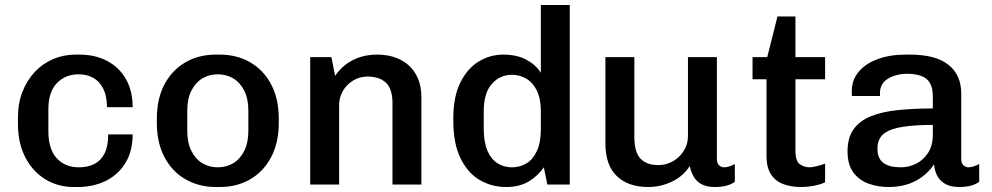

<svg xmlns="http://www.w3.org/2000/svg" viewBox="-20 -740 3978 770"><path d="M276 10Q212 10 161 -21.5Q110 -53 81 -110Q52 -167 52 -242V-269Q52 -326 70 -372Q88 -418 119.5 -451.5Q151 -485 193 -503Q235 -521 283 -521H298Q363 -521 411 -495Q459 -469 485.5 -422Q512 -375 512 -310H409Q409 -354 394.5 -383.5Q380 -413 354.5 -427.5Q329 -442 295 -442Q243 -442 208.5 -407Q174 -372 174 -301V-213Q174 -142 207.5 -105.5Q241 -69 296 -69Q332 -69 358.5 -82.5Q385 -96 399.5 -125Q414 -154 414 -201H512Q512 -134 483 -86.5Q454 -39 404 -14.5Q354 10 291 10Z M846 10Q778 10 724 -21Q670 -52 639.5 -110Q609 -168 609 -247V-264Q609 -344 639.5 -401.5Q670 -459 723.5 -490Q777 -521 845 -521H861Q930 -521 983.5 -490Q1037 -459 1067.5 -401.5Q1098 -344 1098 -264V-247Q1098 -168 1067.5 -110Q1037 -52 983.5 -21Q930 10 862 10ZM853 -69Q888 -69 915.5 -85.5Q943 -102 959.5 -135Q976 -168 976 -215V-296Q976 -344 959.5 -376.5Q943 -409 915.5 -425.5Q888 -442 853 -442Q819 -442 791.5 -425.5Q764 -409 747.5 -376.5Q731 -344 731 -296V-215Q731 -168 747.5 -135Q764 -102 791.5 -85.5Q819 -69 853 -69Z M1224 0V-511H1309L1324 -436Q1353 -478 1396 -499.5Q1439 -521 1492 -521Q1545 -521 1585 -501Q1625 -481 1647.5 -442.5Q1670 -404 1670 -348V0H1554V-327Q1554 -384 1527.5 -408.5Q1501 -433 1454 -433Q1423 -433 1397 -417.5Q1371 -402 1355.5 -376Q1340 -350 1340 -317V0Z M2010 10Q1952 10 1904 -18Q1856 -46 1827 -105Q1798 -164 1798 -256V-267Q1798 -351 1825.5 -407.5Q1853 -464 1898.5 -492.5Q1944 -521 1999 -521Q2053 -521 2091 -500.5Q2129 -480 2149 -448V-720H2265V0H2175L2161 -69Q2136 -33 2099 -11.5Q2062 10 2010 10ZM2033 -69Q2065 -69 2091 -84.5Q2117 -100 2133 -134Q2149 -168 2149 -223V-294Q2149 -343 2133.5 -375.5Q2118 -408 2091.5 -424Q2065 -440 2033 -440Q1985 -440 1952.5 -403.5Q1920 -367 1920 -294V-224Q1920 -169 1935 -135Q1950 -101 1975.5 -85Q2001 -69 2033 -69Z M2579 10Q2500 10 2454 -33.5Q2408 -77 2408 -165V-511H2524V-191Q2524 -130 2548.5 -104Q2573 -78 2620 -78Q2652 -78 2679 -93.5Q2706 -109 2722.5 -135.5Q2739 -162 2739 -194V-511H2855V-104Q2855 -85 2864 -77Q2873 -69 2884 -69Q2895 -69 2906 -73Q2917 -77 2927 -82V-11Q2914 -1 2894 4.5Q2874 10 2847 10Q2814 10 2793 -1.5Q2772 -13 2761.5 -32.5Q2751 -52 2746 -74Q2721 -34 2675.5 -12Q2630 10 2579 10Z M3192 10Q3152 10 3120.5 -2Q3089 -14 3071.5 -41.5Q3054 -69 3054 -114V-422H2998V-511H3057L3098 -674H3170V-511H3289V-422H3170V-137Q3170 -93 3188 -81Q3206 -69 3227 -69Q3238 -69 3257.5 -74Q3277 -79 3289 -84V-9Q3277 -3 3260 1.5Q3243 6 3225 8Q3207 10 3192 10Z M3543 10Q3502 10 3464.5 -3Q3427 -16 3403 -47.5Q3379 -79 3379 -133Q3379 -188 3403.5 -222Q3428 -256 3473 -274Q3518 -292 3581 -298.5Q3644 -305 3721 -305V-353Q3721 -403 3695.5 -423.5Q3670 -444 3618 -444Q3575 -444 3542 -425Q3509 -406 3509 -365V-355H3397Q3396 -359 3396 -364.5Q3396 -370 3396 -375Q3396 -419 3423.5 -452Q3451 -485 3500 -503Q3549 -521 3612 -521H3629Q3733 -521 3784 -480Q3835 -439 3835 -365V-104Q3835 -85 3844 -77Q3853 -69 3864 -69Q3874 -69 3885.5 -73Q3897 -77 3907 -82V-11Q3894 -1 3874 4.5Q3854 10 3826 10Q3793 10 3771.5 -2Q3750 -14 3739 -34.5Q3728 -55 3726 -81Q3697 -38 3651 -14Q3605 10 3543 10ZM3593 -69Q3625 -69 3654 -83.5Q3683 -98 3702 -127Q3721 -156 3721 -200V-239Q3651 -239 3601 -231.5Q3551 -224 3525 -204Q3499 -184 3499 -144Q3499 -104 3523 -86.5Q3547 -69 3593 -69Z"/></svg>

Font: Chivo Medium Medium
Style: Regular
Weight: 500
Version: Version 2.002